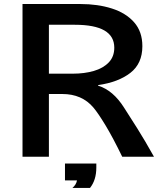

<svg xmlns="http://www.w3.org/2000/svg" viewBox="-20 -805 800 945"><path d="M90.8 -33.7V-785.2H375.5Q461.4 -785.2 530.5 -763.2Q599.6 -741.2 640.1 -695.3Q680.7 -649.4 680.7 -577.6Q680.7 -492.2 621.6 -446.3Q562.5 -400.4 462.9 -386.2V-383.3Q537.1 -360.8 591.8 -273.4Q618.7 -231.9 656 -172.6Q693.4 -113.3 737.8 -33.7H581.5Q535.2 -128.9 498.8 -189Q462.4 -249 439.5 -275.9Q383.3 -342.3 286.6 -342.3H220.7V-33.7ZM348.6 -683.1H220.7V-442.4H338.9Q395.5 -442.4 441.7 -455.8Q487.8 -469.2 515.1 -497.6Q542.5 -525.9 542.5 -570.3Q542.5 -683.1 348.6 -683.1ZM299.8 83V0H454.1V19.5Q454.1 81.5 422.9 120.1H336.4Q355.5 103.5 358.9 83Z"/></svg>

Font: FORM UDPGothic
Style: Bold
Weight: 700
Foundry: Pronama LLC
Version: Version 1.051